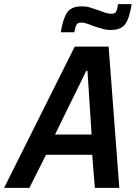

<svg xmlns="http://www.w3.org/2000/svg" viewBox="-54 -915 666 935"><path d="M-34 0 310 -688H475L527 0H408L395 -161H170L89 0ZM214 -260H392L372 -570H366ZM344 -884Q366 -884 383 -879Q400 -874 432 -863Q436 -861 448.5 -856.5Q461 -852 470.5 -850Q480 -848 489 -848Q505 -848 511 -857.5Q517 -867 521 -895H587Q577 -828 556.5 -798.5Q536 -769 486 -769Q468 -769 453 -772.5Q438 -776 423 -781Q408 -786 399 -789Q392 -792 374 -798.5Q356 -805 341 -805Q325 -805 319 -795.5Q313 -786 308 -758H242Q253 -826 273.5 -855Q294 -884 344 -884Z"/></svg>

Font: Saira Semi Condensed Medium
Style: Italic
Weight: 500
Width: 4
Italic angle: -12°
Designer: Hector Gatti with collaboration of the Omnibus-Type team
Foundry: Omnibus-Type
Version: Version 1.001; ttfautohint (v1.8)